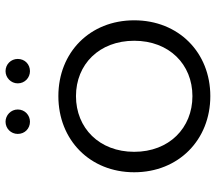

<svg xmlns="http://www.w3.org/2000/svg" viewBox="-62 -694 761 676"><g transform="rotate(-90 318.0 -355.5)"><path d="M228 -630C251 -630 271 -648 271 -673C271 -697 251 -716 228 -716C204 -716 185 -697 185 -673C185 -648 204 -630 228 -630ZM406 -630C430 -630 449 -648 449 -673C449 -697 430 -716 406 -716C383 -716 363 -697 363 -673C363 -648 383 -630 406 -630ZM318 5C472 5 585 -107 585 -263C585 -419 472 -530 318 -530C164 -530 50 -419 50 -263C50 -107 164 5 318 5ZM318 -58C206 -58 122 -140 122 -263C122 -386 206 -468 318 -468C430 -468 513 -386 513 -263C513 -140 430 -58 318 -58Z"/></g></svg>

Font: Talent
Style: Regular
Weight: 400
Designer: Mike Powis
Version: Version 1.001;hotconv 1.0.109;makeotfexe 2.5.65596